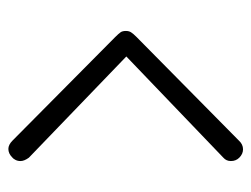

<svg xmlns="http://www.w3.org/2000/svg" viewBox="-91 -571 601 459"><g transform="rotate(-90 209.5 -341.5)"><path d="M350 -367 103 -612Q93 -622 83 -622Q72 -622 63 -613Q60 -611 57 -605.5Q54 -600 54 -593Q54 -584 62 -573L304 -340L62 -108Q54 -101 54 -90Q54 -78 62 -70Q71 -61 82 -61Q94 -61 103 -71L351 -316Q359 -324 362 -329Q365 -334 365 -341Q365 -349 362 -353.5Q359 -358 350 -367Z"/></g></svg>

Font: SN Pro Light
Style: Regular
Weight: 300
Designer: Tobias Whetton
Foundry: Supernotes
Version: Version 1.002